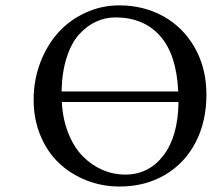

<svg xmlns="http://www.w3.org/2000/svg" viewBox="-20 -678 781 708"><path d="M741.2 -329.1Q741.2 -230 701.2 -152.8Q661.1 -75.7 588.1 -33Q515.1 9.8 420.9 9.8Q356.4 9.8 298.8 -12.9Q241.2 -35.6 198 -76.2Q154.8 -116.7 129.4 -177.5Q104 -238.3 104 -310.1Q104 -382.3 128.4 -446.8Q152.8 -511.2 194.6 -557.6Q236.3 -604 295.2 -631.1Q354 -658.2 419.9 -658.2Q509.8 -658.2 582.8 -617.7Q655.8 -577.1 698.5 -501.7Q741.2 -426.3 741.2 -329.1ZM637.2 -340.8Q630.9 -477.5 570.1 -545.7Q509.3 -613.8 405.8 -613.8Q368.7 -613.8 335.2 -598.6Q301.8 -583.5 272.9 -552.5Q244.1 -521.5 226.3 -467Q208.5 -412.6 207 -340.8ZM638.2 -301.8H208Q211.4 -237.8 232.2 -186Q252.9 -134.3 285.4 -101.6Q317.9 -68.8 357.9 -51.5Q397.9 -34.2 441.9 -34.2Q528.3 -34.2 582.5 -104.5Q636.7 -174.8 638.2 -301.8Z"/></svg>

Font: Linear Smooth
Style: Regular
Weight: 400
Designer: Philipp H. Poll, Flanker
Foundry: Philipp H. Poll, reworked by Flanker
Version: Version 1.061 | FøM Fix